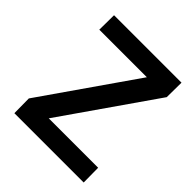

<svg xmlns="http://www.w3.org/2000/svg" viewBox="-189 -819 948 948"><g transform="rotate(45 285.0 -345.0)"><path d="M198 -102H543L544 0H60L59 -102L397 -588H65L66 -690H537L536 -588Z"/></g></svg>

Font: Taylor Sans Upright Semi Bold
Style: Regular
Weight: 600
Italic angle: -8°
Designer: Natanael Gama
Version: Version 1.001 September 8, 2015